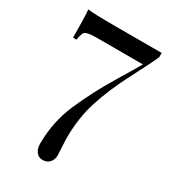

<svg xmlns="http://www.w3.org/2000/svg" viewBox="-167 -603 740 835"><g transform="rotate(30 203.0 -185.5)"><path d="M137.2 91.8Q137.2 -18.1 179.9 -116.2Q222.7 -214.4 280 -309.1Q337.4 -403.8 352.1 -430.2H115.2Q65.4 -430.2 58.1 -415.3Q50.8 -400.4 47.9 -378.9H30.8Q30.8 -477.5 26.9 -519Q49.3 -514.2 175.8 -514.2H397.9V-493.2Q383.3 -458.5 331.8 -359.9Q280.3 -261.2 252.2 -173.1Q224.1 -85 225.1 18.1L229 97.2Q229 119.6 216.1 133.8Q203.1 147.9 181.6 147.9Q160.2 147.9 148.7 131.8Q137.2 115.7 137.2 91.8Z"/></g></svg>

Font: PlayfairDisplay-Regular
Style: Regular
Weight: 400
Designer: Claus Eggers Sørensen
Foundry: Claus Eggers Sørensen
Version: Version 1.002;PS 001.002;hotconv 1.0.70;makeotf.lib2.5.58329